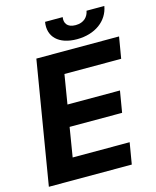

<svg xmlns="http://www.w3.org/2000/svg" viewBox="-133 -1008 894 1099"><g transform="rotate(-15 314.5 -459.0)"><path d="M17.8 0H509.2L530.5 -126.8H192.8L221.2 -300.4H532.3L553.6 -427.2H242.5L271 -600.5H607.2L628.6 -727.3H138.5ZM241.1 -917.6C226.6 -831.7 284.8 -774.1 392.8 -774.1C500 -774.1 577.8 -831.7 592.3 -917.6H486.9C480.8 -884.2 456.3 -854 405.9 -854C354.4 -854 340.2 -884.9 345.5 -917.6Z"/></g></svg>

Font: Margiela Sans
Style: Bold Italic
Weight: 700
Italic angle: -9.39999°
Designer: Stefan Endress, Andreas Faust
Version: Version 1.100;FEAKit 1.0